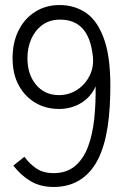

<svg xmlns="http://www.w3.org/2000/svg" viewBox="-20 -732 515 763"><path d="M193 11Q140 11 101 -12.5Q62 -36 33 -74L77 -109Q98 -80 125.5 -62Q153 -44 193 -44Q245 -44 278.5 -72.5Q312 -101 330 -149.5Q348 -198 354.5 -260Q361 -322 360 -389Q341 -346 302 -322.5Q263 -299 214 -299Q163 -299 121.5 -323Q80 -347 55 -392Q30 -437 30 -501Q30 -563 53.5 -610.5Q77 -658 119.5 -685Q162 -712 217 -712Q278 -712 324.5 -679Q371 -646 396.5 -568Q422 -490 418 -355Q414 -165 357 -77Q300 11 193 11ZM214 -354Q254 -354 287 -375.5Q320 -397 337.5 -434Q355 -471 348 -516Q331 -654 219 -654Q177 -654 148 -632.5Q119 -611 104 -576.5Q89 -542 89 -501Q89 -436 123.5 -395Q158 -354 214 -354Z"/></svg>

Font: Zen Kaku Gothic New
Style: Regular
Weight: 400
Designer: Yoshimichi Ohira
Foundry: Positype
Version: Version 1.001